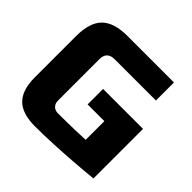

<svg xmlns="http://www.w3.org/2000/svg" viewBox="-177 -872 1054 1054"><g transform="rotate(45 350.0 -345.0)"><path d="M40 -180.2V-500Q40 -605 87.4 -652.6Q134.8 -700.2 240.2 -700.2H600.1V-560.1H279.8Q219.7 -560.1 220.2 -500V-180.2Q220.2 -157.2 233.6 -143.6Q247.1 -129.9 270 -129.9Q299.8 -129.9 336.4 -130.4Q373 -130.9 404.8 -131.8Q441.9 -132.8 480 -134.8V-279.8H350.1V-399.9H660.2V-15.1Q585 -7.3 508.8 -2Q443.8 2.9 368.9 6.3Q293.9 9.8 230 9.8Q131.8 9.8 85.9 -36.1Q40 -82 40 -180.2Z"/></g></svg>

Font: Russo One
Style: Regular
Weight: 400
Designer: Jovanny lemonad
Foundry: Jovanny Lemonad
Version: Version 1.000